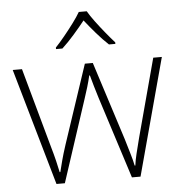

<svg xmlns="http://www.w3.org/2000/svg" viewBox="-54 -815 813 867"><g transform="rotate(-5 353.0 -381.5)"><path d="M390 -371Q381 -400 374 -424Q367 -448 360 -474H357Q351 -448 343.5 -423Q336 -398 327 -371L205 1H167L15 -529H57L155 -175Q168 -130 174.5 -102.5Q181 -75 186 -51H189Q195 -75 202 -102Q209 -129 223 -172L342 -529H378L492 -173Q503 -135 512 -105.5Q521 -76 526 -51H529Q532 -75 539 -103.5Q546 -132 557 -175L652 -529H691L548 1H509ZM371 -764Q383 -743 403.5 -715.5Q424 -688 446.5 -660.5Q469 -633 487 -613V-606H458Q431 -631 403 -663.5Q375 -696 353 -724Q331 -696 302.5 -663.5Q274 -631 247 -606H218V-613Q237 -633 259.5 -660.5Q282 -688 302.5 -715.5Q323 -743 335 -764Z"/></g></svg>

Font: Noto Sans Devanagari ExtraLight
Style: Regular
Weight: 200
Designer: Jelle Bosma - Monotype Design Team
Foundry: Monotype Imaging Inc.
Version: Version 2.004; ttfautohint (v1.8.4.7-5d5b)